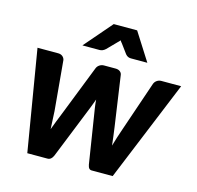

<svg xmlns="http://www.w3.org/2000/svg" viewBox="-105 -837 973 947"><g transform="rotate(15 381.0 -363.0)"><path d="M28.5 0ZM28.5 -515.5H134Q147.5 -515.5 156.2 -508.5Q165 -501.5 167.5 -490.5L190.5 -235.5Q193.5 -187.5 195 -144.5Q203.5 -167 212 -189.2Q220.5 -211.5 230.5 -235.5L331 -491.5Q335 -502 345.2 -509Q355.5 -516 368 -516H427Q441.5 -516 450.2 -509Q459 -502 460 -491.5L497 -235.5Q500.5 -211.5 503.2 -189.2Q506 -167 508.5 -144.5Q515 -167 522 -189.2Q529 -211.5 537.5 -235.5L624.5 -490.5Q628.5 -501.5 638.5 -508.5Q648.5 -515.5 661 -515.5H762L550.5 0H443.5Q435 0 430 -5.5Q425 -11 422.5 -24L378.5 -303Q375.5 -323 374 -343.5Q370 -333 366.2 -322.5Q362.5 -312 358.5 -302L247 -24Q237 0 217.5 0H114.5ZM571 -584H487Q479.5 -584 472.8 -586.8Q466 -589.5 459.5 -597L424.5 -644.5Q422 -647 419.8 -650Q417.5 -653 415.5 -657Q412.5 -653 409.2 -650Q406 -647 403.5 -644.5L357 -597Q343 -584 327 -584H239.5L361.5 -725.5H481Z"/></g></svg>

Font: Lato Heavy
Style: Italic
Weight: 800
Italic angle: -7°
Designer: Lukasz Dziedzic
Foundry: tyPoland Lukasz Dziedzic
Version: Version 2.007; 2014-02-27